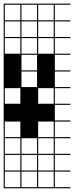

<svg xmlns="http://www.w3.org/2000/svg" viewBox="-20 -747 404 1046"><path d="M363.6 278.8H0V187.9H6.1V272.7H90.9V187.9H97V272.7H181.8V187.9H187.9V272.7H272.7V187.9H0V-727.3H363.6V-721.2H278.8V-636.4H363.6V-630.3H278.8V-545.5H363.6V-539.4H278.8V-454.5H363.6V-448.5H278.8V-363.6H363.6V-357.6H278.8V-272.7H363.6V-266.7H278.8V-181.8H363.6V-175.8H278.8V-90.9H363.6V-84.8H278.8V0H363.6V6.1H278.8V90.9H363.6V97H278.8V181.8H363.6V187.9H278.8V272.7H363.6ZM90.9 -636.4V-721.2H6.1V-636.4ZM187.9 -636.4H272.7V-721.2H187.9ZM97 -636.4H181.8V-721.2H97ZM187.9 -545.5H272.7V-630.3H187.9ZM6.1 -545.5H90.9V-630.3H6.1ZM97 -545.5H181.8V-630.3H97ZM187.9 -454.5H272.7V-539.4H187.9ZM6.1 -454.5H90.9V-539.4H6.1ZM97 -454.5H181.8V-539.4H97ZM97 -363.6H181.8V-448.5H97ZM97 -272.7H181.8V-357.6H97ZM187.9 -181.8H272.7V-266.7H187.9ZM6.1 -181.8H90.9V-266.7H6.1ZM187.9 0H272.7V-84.8H187.9ZM6.1 0H90.9V-84.8H6.1ZM97 90.9H181.8V6.1H97ZM6.1 90.9H90.9V6.1H6.1ZM187.9 90.9H272.7V6.1H187.9ZM97 181.8H181.8V97H97ZM187.9 181.8H272.7V97H187.9ZM6.1 181.8H90.9V97H6.1Z"/></svg>

Font: Micro 5 Charted
Style: Regular
Weight: 400
Designer: Sarah Cadigan-Fried
Version: Version 1.000; ttfautohint (v1.8.4.7-5d5b)